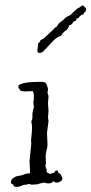

<svg xmlns="http://www.w3.org/2000/svg" viewBox="-20 -785 352 740"><path d="M99.6 -243.2Q103.5 -278.3 103.5 -292.5Q103.5 -306.6 100.6 -316.4Q105.5 -326.2 105 -336.4Q104.5 -346.7 106 -354.5Q107.4 -362.3 108.9 -365.7Q110.4 -369.1 110.4 -373L108.4 -393.6Q110.4 -396.5 110.4 -402.3V-417Q110.4 -426.8 106.4 -433.6H100.6L75.2 -432.6Q67.4 -432.6 58.6 -435.5Q56.6 -441.4 53.7 -442.9Q50.8 -444.3 50.8 -449.2Q50.8 -454.1 51.8 -456.1Q68.4 -469.7 135.7 -469.7Q148.4 -469.7 153.3 -467.3Q158.2 -464.8 161.6 -454.6Q165 -444.3 165 -439.5L163.1 -427.7L167 -415L165 -386.7L167 -358.4L165 -332L167 -318.4L161.1 -272.5L163.1 -228.5Q163.1 -219.7 161.1 -212.4Q159.2 -205.1 157.2 -195.3Q155.3 -185.5 156.2 -174.8Q157.2 -164.1 157.2 -157.7Q157.2 -151.4 156.2 -151.4Q155.3 -151.4 155.3 -146.5Q155.3 -141.6 158.2 -135.3Q161.1 -128.9 159.2 -122.1Q170.9 -114.3 171.9 -114.3L190.4 -120.1Q190.4 -127.9 201.2 -127.9Q204.1 -127.9 203.6 -124Q203.1 -120.1 207 -118.2Q210.9 -116.2 213.4 -113.8Q215.8 -111.3 217.3 -106Q218.8 -100.6 220.7 -96.7Q219.7 -89.8 212.4 -85.4Q205.1 -81.1 197.8 -81.1Q190.4 -81.1 186.5 -86.9Q178.7 -78.1 168.5 -78.1Q158.2 -78.1 151.4 -81.1Q142.6 -81.1 122.1 -74.2H116.2L103.5 -73.2Q97.7 -73.2 93.8 -76.2Q80.1 -72.3 70.3 -72.3Q54.7 -64.5 43 -64.5Q31.2 -64.5 31.2 -74.2Q22.5 -74.2 22.5 -83Q22.5 -91.8 27.3 -95.7Q38.1 -105.5 50.3 -106.9Q62.5 -108.4 71.3 -112.3Q80.1 -116.2 85.9 -116.2Q91.8 -116.2 95.7 -118.2V-127.9L93.8 -164.1L100.6 -231.4ZM297.9 -764.6Q311.5 -756.8 311.5 -749Q311.5 -746.1 309.6 -740.2L305.7 -738.3Q302.7 -729.5 299.3 -729Q295.9 -728.5 291.5 -725.6Q287.1 -722.7 284.2 -717.8Q281.2 -712.9 276.4 -714.8Q274.4 -712.9 274.4 -710Q274.4 -707 272.5 -705.1Q263.7 -704.1 260.3 -696.8Q256.8 -689.5 247.1 -687.5Q243.2 -673.8 232.4 -666.5Q221.7 -659.2 215.8 -647.5Q199.2 -643.6 179.2 -621.6Q159.2 -599.6 150.4 -590.3Q141.6 -581.1 132.8 -581.1Q124 -581.1 124 -588.9L127 -617.2Q127 -619.1 130.4 -621.1Q133.8 -623 134.8 -625V-628.9Q137.7 -631.8 142.1 -633.3Q146.5 -634.8 149.4 -637.2Q152.3 -639.6 158.2 -645.5Q170.9 -658.2 182.6 -668L190.4 -676.8Q192.4 -678.7 194.3 -679.7Q201.2 -683.6 204.1 -691.4Q207 -696.3 214.8 -701.2Q222.7 -706.1 226.1 -710.4Q229.5 -714.8 233.9 -717.8Q238.3 -720.7 242.2 -722.7Q252 -725.6 264.6 -740.2Q280.3 -754.9 284.2 -754.9Z"/></svg>

Font: Mountains of Christmas
Style: Regular
Weight: 400
Designer: Crystal Kluge
Foundry: Font Diner, Inc DBA Tart Workshop
Version: Version 1.002